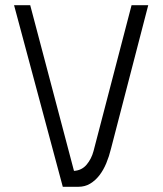

<svg xmlns="http://www.w3.org/2000/svg" viewBox="-20 -717 627 737"><path d="M549 -697 406 -146Q399 -117 388 -90.5Q377 -64 361.5 -44Q346 -24 326 -12Q306 0 281 0H221L34 -697H96L264 -61Q294 -63 312.5 -85Q331 -107 339 -137L485 -697Z"/></svg>

Font: Panefresco 250wt
Style: Regular
Weight: 300
Version: Version 1.000